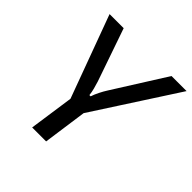

<svg xmlns="http://www.w3.org/2000/svg" viewBox="-182 -836 982 982"><g transform="rotate(45 309.5 -345.0)"><path d="M619 -690 322 -231H231L62 -690H164L263 -404Q269 -385 274.5 -364.5Q280 -344 282 -324H291Q297 -343 308.5 -366Q320 -389 331 -406L510 -690ZM335 -299 293 0H192L235 -299Z"/></g></svg>

Font: Exo 2 Medium
Style: Italic
Weight: 500
Italic angle: -8°
Designer: Natanael Gama
Foundry: Natanael Gama
Version: Version 2.010